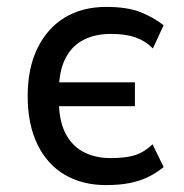

<svg xmlns="http://www.w3.org/2000/svg" viewBox="-20 -526 532 555"><path d="M286 9Q218 9 167 -21Q116 -51 88 -109Q60 -167 60 -248Q60 -329 88.5 -387Q117 -445 167.5 -475.5Q218 -506 287 -506Q347 -506 384.5 -491.5Q422 -477 453 -453L422 -386Q400 -408 371.5 -418Q343 -428 300 -428Q255 -428 221 -410.5Q187 -393 168.5 -356Q150 -319 150 -260L144 -288H370V-219H144L150 -238Q150 -180 168 -143Q186 -106 220 -87.5Q254 -69 300 -69Q344 -69 370.5 -77.5Q397 -86 421 -109L453 -43Q432 -26 408.5 -14.5Q385 -3 355.5 3Q326 9 286 9Z"/></svg>

Font: Nunito Sans 7pt Condensed Medium
Style: Regular
Weight: 500
Width: 3
Designer: Vernon Adams
Foundry: Vernon Adams
Version: Version 3.101;gftools[0.9.27]